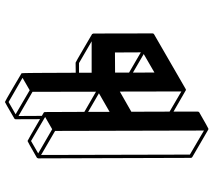

<svg xmlns="http://www.w3.org/2000/svg" viewBox="-63 -720 858 772"><g transform="rotate(-90 366.0 -334.0)"><path d="M233.9 75.2Q232.9 75.2 232.4 74.7H231.4L120.6 10.3Q117.2 8.3 117.2 4.4L115.2 -609.4L115.7 -609.9Q115.7 -613.3 118.7 -615.2Q183.1 -652.3 185.1 -652.3Q187 -652.3 272.9 -602.1L272.5 -700.7Q272.9 -704.1 275.9 -705.6Q340.3 -743.2 341.8 -743.2Q343.8 -743.2 400.1 -710.2Q456.5 -677.2 457.5 -676.3Q459 -672.9 459.5 -458.5L500 -459Q502 -459 558.1 -426Q614.3 -393.1 615.2 -392.6Q616.7 -389.6 616.7 -388.2H617.2L617.7 -149.4Q617.7 -145.5 614.3 -143.6L392.6 -15.6H389.2Q389.2 -16.1 388.7 -16.1L303.2 -65.4V32.2Q303.2 36.1 300.3 38.1Q235.8 75.2 233.9 75.2ZM585.9 -394.5 498.5 -445.3H459.5V-394.5ZM389.2 -643.6 439 -672.4 341.8 -728.5 292.5 -700.2ZM383.3 -377 382.8 -632.3 285.6 -688.5 286.1 -594.7Q298.8 -587.4 299.1 -587.2Q299.3 -586.9 299.6 -586.7Q299.8 -586.4 300 -585.9Q300.3 -585.4 300.5 -585.2Q300.8 -585 300.8 -584.7Q300.8 -584.5 301 -584.5Q301.3 -584.5 301.3 -584.2Q301.3 -584 301.5 -583.3Q301.8 -582.5 302.2 -423.8ZM302.2 -322.3 377 -365.2 302.2 -408.7ZM227.1 57.1 225.6 -541.5 128.9 -597.7 130.4 0.5ZM232.4 -553.2 281.7 -581.5 185.1 -638.2 135.3 -609.4ZM384.3 -33.7 383.8 -281.2 302.7 -234.9 303.2 -81.1ZM460.4 -142.1 534.7 -185.1 460 -228.5ZM541.5 -196.8 541 -300.8 460 -300.3V-244.1Z"/></g></svg>

Font: 3D Isometric
Style: Bold
Weight: 700
Designer: GGBotNet
Foundry: GGBotNet
Version: 1.14